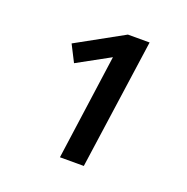

<svg xmlns="http://www.w3.org/2000/svg" viewBox="-85 -819 564 578"><g transform="rotate(20 197.0 -530.5)"><path d="M230.8 -739H300.3L241.3 -322H164.8L211.7 -659.6L107.8 -602.6L80.6 -656Z"/></g></svg>

Font: Fira Sans Variable
Style: Italic
Weight: 397
Italic angle: -8°
Designer: Carrois Corporate & Edenspiekermann AG
Foundry: Carrois Corporate GbR & Edenspiekermann AG
Version: Version 4.202